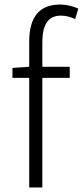

<svg xmlns="http://www.w3.org/2000/svg" viewBox="-20 -828 366 848"><path d="M326 -790C301 -801 273 -808 246 -808C155 -808 109 -754 109 -645V-533L35 -528V-484H109V0H167V-484H288V-533H167V-642C167 -718 192 -759 249 -759C269 -759 290 -754 312 -744Z"/></svg>

Font: Spoqa Han Sans Neo Light
Style: Regular
Weight: 300
Designer: [Spoqa Han Sans Neo] Dong-huui Kim  Younghwa Kang  Yujin Lee  [Noto Sans] Ryoko NISHIZUKA  (kana & ideographs); Paul D. 
Foundry: Spoqa (http://www.spoqa-han-sans.com)
Version: Version 1.000